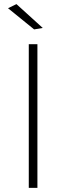

<svg xmlns="http://www.w3.org/2000/svg" viewBox="-20 -914 322 934"><path d="M120 -699H162V0H120ZM60 -894 188 -778 146 -771 19 -874Z"/></svg>

Font: Gontserrat ExtraLight
Style: Regular
Weight: 275
Designer: Julieta Ulanovsky
Foundry: Julieta Ulanovsky
Version: Version 6.001